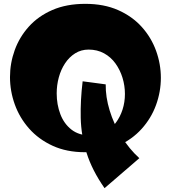

<svg xmlns="http://www.w3.org/2000/svg" viewBox="-20 -783 889 999"><path d="M524 196Q459 103 430.5 12.5Q402 -78 400 -170Q398 -262 410 -360L530 -344Q529 -279 550.5 -208.5Q572 -138 612 -73Q652 -8 705 40ZM424 -763Q521 -763 594.5 -730.5Q668 -698 717.5 -643Q767 -588 792 -519Q817 -450 817 -378Q817 -306 792 -237Q767 -168 717 -112.5Q667 -57 593.5 -24Q520 9 422 9Q327 9 254 -24.5Q181 -58 131.5 -114Q82 -170 57 -239.5Q32 -309 32 -382Q32 -454 56.5 -522Q81 -590 130 -644.5Q179 -699 252.5 -731Q326 -763 424 -763ZM441 -525Q402 -525 371 -505.5Q340 -486 318.5 -453.5Q297 -421 286 -380.5Q275 -340 275 -297Q275 -239 294 -189Q313 -139 352 -108.5Q391 -78 452 -78Q493 -78 526 -95.5Q559 -113 582 -143.5Q605 -174 617.5 -212.5Q630 -251 630 -294Q630 -337 617.5 -378Q605 -419 581 -452.5Q557 -486 521.5 -505.5Q486 -525 441 -525Z"/></svg>

Font: Marhey Light
Style: Bold
Weight: 700
Version: Version 1.000